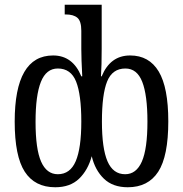

<svg xmlns="http://www.w3.org/2000/svg" viewBox="-20 -780 772 810"><path d="M42 -267Q42 -546 204 -546Q287 -546 323 -458H327Q323 -532 323 -573V-650Q323 -691 306.5 -705Q290 -719 258 -719H253V-760H409V-575Q409 -503 406 -458H409Q445 -546 529 -546Q609 -546 649.5 -478.5Q690 -411 690 -268Q690 -121 647.5 -55.5Q605 10 519 10Q456 10 418.5 -26Q381 -62 367 -121Q351 -62 313.5 -26Q276 10 213 10Q127 10 84.5 -55.5Q42 -121 42 -267ZM323 -267Q323 -381 301 -436Q279 -491 224 -491Q175 -491 152.5 -434.5Q130 -378 130 -266Q130 -151 153.5 -98Q177 -45 224 -45Q276 -45 299.5 -100Q323 -155 323 -267ZM602 -267Q602 -379 580 -435Q558 -491 509 -491Q454 -491 432 -436.5Q410 -382 410 -267Q410 -154 433.5 -99.5Q457 -45 508 -45Q555 -45 578.5 -98.5Q602 -152 602 -267Z"/></svg>

Font: Noto Serif Cond
Style: Regular
Weight: 400
Width: 3
Designer: Monotype Design Team
Foundry: Monotype Imaging Inc.
Version: Version 1.001